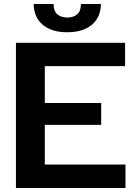

<svg xmlns="http://www.w3.org/2000/svg" viewBox="-20 -944 687 964"><path d="M60 0V-729H608V-612H205V-118H610V0ZM189 -317V-427H488V-317ZM318 -782Q238 -782 194 -820Q150 -858 149 -924H249Q249 -888 268 -872Q287 -856 318 -856Q350 -856 368.5 -873Q387 -890 386 -924H487Q486 -879 465.5 -847Q445 -815 407 -798.5Q369 -782 318 -782Z"/></svg>

Font: Hubot Sans SemiBold
Style: Regular
Weight: 600
Designer: Deni Anggara
Foundry: GitHub, Inc., Subsidiary of Microsoft Corporation
Version: Version 2.000